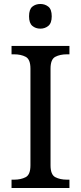

<svg xmlns="http://www.w3.org/2000/svg" viewBox="-20 -945 407 965"><path d="M38 0V-42H51Q85 -42 109 -54.5Q133 -67 133 -114V-600Q133 -647 109 -659.5Q85 -672 51 -672H38V-714H329V-672H316Q282 -672 258 -659.5Q234 -647 234 -600V-114Q234 -67 258 -54.5Q282 -42 316 -42H329V0ZM183 -801Q159 -801 142.5 -815Q126 -829 126 -863Q126 -898 142.5 -911.5Q159 -925 183 -925Q206 -925 223 -911.5Q240 -898 240 -863Q240 -829 223 -815Q206 -801 183 -801Z"/></svg>

Font: Noto Serif NP Hmong
Style: Regular
Weight: 400
Designer: Dalton Maag Ltd
Foundry: Dalton Maag Ltd
Version: Version 1.001